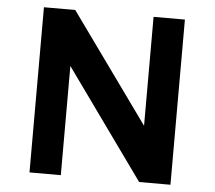

<svg xmlns="http://www.w3.org/2000/svg" viewBox="-50 -751 901 806"><g transform="rotate(5 400.0 -348.0)"><path d="M697 -696V0H565L235 -460V0H103V-696H235L565 -237V-696Z"/></g></svg>

Font: AmikoBold
Style: Bold
Weight: 700
Designer: Pablo Impallari, Rodrigo Fuenzalida, Andres Torresi
Foundry: Impallari Type
Version: Version 1.000; ttfautohint (v1.3)